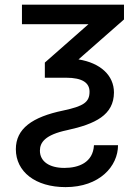

<svg xmlns="http://www.w3.org/2000/svg" viewBox="-20 -565 583 802"><path d="M71.7 -545.5V-463.8H349.4L167.3 -303.6V-240.4H255.3C326 -240.4 354 -218 354 -181.8C354 -138.1 329.2 -121.4 244 -103.3C114 -76.3 46.2 -27.3 46.2 58.2C46.2 152.3 127.8 216.6 253.9 216.6C395.6 216.6 473 129.6 473 41.5H372.5C368.6 114 308.6 136.4 248.9 136.4C186.1 136.4 146.7 109.4 146.7 64.3C146.7 30.2 168 -1.8 260.3 -21.3C377.8 -46.9 455.6 -84.5 456 -178.6C456 -250 399.5 -302.2 307.9 -316.8L497.9 -483.7V-545.5Z"/></svg>

Font: Margiela Sans Text
Style: Regular
Weight: 400
Designer: Stefan Endress, Andreas Faust
Version: Version 1.100;FEAKit 1.0